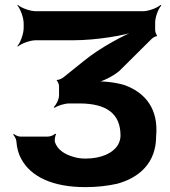

<svg xmlns="http://www.w3.org/2000/svg" viewBox="-20 -757 695 787"><path d="M474 -201C474 -188 470 -175 464 -164C443 -129 395 -107 330 -107C310 -107 293 -110 278 -115C244 -125 215 -144 205 -175C203 -184 206 -201 210 -207L206 -209C201 -203 186 -197 175 -197H64C55 -197 42 -203 37 -208L34 -205C39 -200 46 -188 47 -179C49 -150 56 -125 68 -104C107 -33 195 10 330 10C378 10 421 5 461 -4C551 -29 620 -89 620 -199C630 -307 579 -376 491 -408C457 -419 398 -426 372 -422L374 -418C400 -423 445 -445 470 -467L602 -598C606 -602 619 -610 622 -608L624 -612C620 -614 616 -628 616 -633V-662C615 -685 629 -722 641 -734L638 -737C626 -725 589 -711 566 -711H127C103 -711 66 -725 53 -737L51 -735C63 -722 77 -685 77 -661V-642C77 -618 63 -581 51 -568L53 -566C66 -578 103 -592 127 -592H282C372 -592 492 -611 548 -632L546 -636C490 -615 388 -560 326 -509L240 -440C236 -436 219 -428 215 -430L212 -426C217 -425 222 -410 222 -404V-366C222 -350 210 -326 200 -318L204 -315C214 -323 244 -333 264 -333H305C417 -333 474 -291 474 -201Z"/></svg>

Font: Asimov
Style: EdgeWide
Weight: 500
Designer: Google
Version: Version 2.000980: 2014